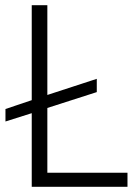

<svg xmlns="http://www.w3.org/2000/svg" viewBox="-20 -718 534 738"><path d="M470 0H102V-283L1 -251V-299L102 -333V-698H162V-353L352 -415V-364L162 -303V-54H470Z"/></svg>

Font: IBM Plex Thai Light
Style: Regular
Weight: 300
Designer: Mike Abbink, Paul van der Laan, Pieter van Rosmalen, Ben Mitchell, Mark Frömberg
Foundry: Bold Monday
Version: Version 1.0